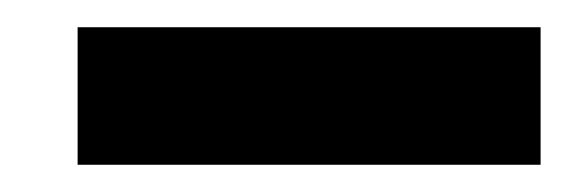

<svg xmlns="http://www.w3.org/2000/svg" viewBox="-20 -755 417 141"><path d="M37 -735H377V-634H37Z"/></svg>

Font: Lexend Exa HM Xlight
Style: Bold
Weight: 700
Designer: Bonnie Shaver-Troup, Thomas Jockin, Octavio Pardo
Foundry: Lexend
Version: Version 1.091